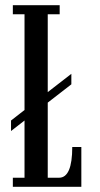

<svg xmlns="http://www.w3.org/2000/svg" viewBox="-20 -720 387 740"><path d="M29.5 0V-35H74.5V-255.5L22.5 -215V-255.5L74.5 -296V-665H29.5V-700H210V-665H164V-365L255 -435.5V-395L164 -324.5V-35H207.5Q258.5 -35 258.5 -153.5H293.5V0Z"/></svg>

Font: Imbue 10pt Medium
Style: Regular
Weight: 500
Designer: Tyler Finck
Foundry: Etcetera Type Company
Version: Version 1.102; ttfautohint (v1.8.3)